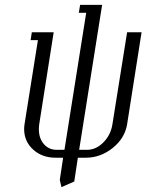

<svg xmlns="http://www.w3.org/2000/svg" viewBox="-20 -644 598 784"><path d="M78.6 -116.7Q78.6 -126 80.1 -136.2L134.8 -480H105L109.9 -512.2H199.2L140.1 -136.2Q138.7 -126 138.7 -116.2Q138.7 -79.6 158.9 -55.9Q179.2 -32.2 211.9 -32.2H243.2L332 -591.8H301.8L307.1 -624H397L303.2 -32.2H335Q372.1 -32.2 402.1 -62.5Q432.1 -92.8 439 -136.2L499 -512.2H558.1L499 -136.2Q489.7 -79.6 440.2 -39.8Q390.6 0 330.1 0H297.9L283.2 97.2L231 120.1L224.1 90.8L237.8 0H207Q151.9 0 115.2 -33.4Q78.6 -66.9 78.6 -116.7Z"/></svg>

Font: Gawaa
Style: Italic
Weight: 400
Designer: T. Christopher White
Version: Version 1.0